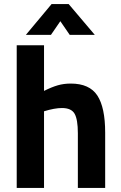

<svg xmlns="http://www.w3.org/2000/svg" viewBox="-20 -922 593 942"><path d="M496 -271V0H362V-268Q362 -336 346 -364Q330 -392 284 -392Q248 -392 196 -376V0H62V-700H196V-476Q234 -495 263.5 -503.5Q293 -512 327 -512Q419 -512 457.5 -453.5Q496 -395 496 -271ZM322 -751 276 -818 230 -751H107L233 -902H317L445 -751Z"/></svg>

Font: Cairo
Style: Bold
Weight: 700
Designer: Mohamed Gaber
Foundry: Kief Type Foundry
Version: Version 2.100